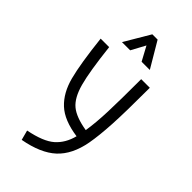

<svg xmlns="http://www.w3.org/2000/svg" viewBox="-257 -696 952 952"><g transform="rotate(45 219.0 -220.0)"><path d="M378.9 -437.5Q378.9 -266.6 374 -179.7Q369.1 -92.8 358.4 -33.2Q339.8 67.4 282.2 120.6Q224.6 173.8 112.3 194.3L98.6 142.6Q193.4 124 234.9 87.4Q276.4 50.8 292 -10.7Q193.4 -24.4 143.6 -70.8Q93.8 -117.2 72.8 -197.8Q51.8 -278.3 34.2 -437.5H93.8Q111.3 -281.2 130.9 -210Q150.4 -138.7 187.5 -107.9Q224.6 -77.1 302.7 -64.5Q312.5 -126 315.4 -208Q318.4 -290 318.4 -437.5ZM316.4 -500H258.8L218.8 -574.2L178.7 -500H121.1L200.2 -633.8H237.3Z"/></g></svg>

Font: Sudo Light
Style: Regular
Weight: 300
Monospace: yes
Designer: Jens Kutilek
Foundry: Jens Kutilek
Version: Version 0.040